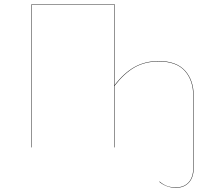

<svg xmlns="http://www.w3.org/2000/svg" viewBox="-20 -700 1020 912"><path d="M900 -244V97Q900 143 877 167.5Q854 192 816 192Q771 192 737 164L738 162Q754 176 772 183Q790 190 816 190Q854 190 876 166Q898 142 898 97V-244Q898 -318 858 -363Q818 -408 734 -408Q668 -408 618.5 -379.5Q569 -351 524 -292V0H522V-678H132V0H130V-680H524V-295Q568 -353 618.5 -381.5Q669 -410 734 -410Q818 -410 859 -364.5Q900 -319 900 -244Z"/></svg>

Font: FiraGO Two
Style: Regular
Weight: 100
Designer: bBox Type
Foundry: bBox Type GmbH
Version: Version 1.001